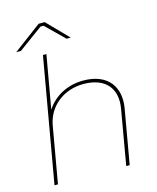

<svg xmlns="http://www.w3.org/2000/svg" viewBox="-130 -984 876 1073"><g transform="rotate(-15 308.0 -447.5)"><path d="M50 0H70L127 -326C146 -433 238 -505 352 -505C478 -505 540 -432 520 -317L465 0H485L540 -315C560 -432 500 -524 356 -524C264 -524 187 -482 142 -413L196 -720H176ZM351 -774 233 -895H198L36 -774H63L204 -877H222L327 -774Z"/></g></svg>

Font: Fixel Display Thin
Style: Italic
Weight: 100
Italic angle: -10°
Designer: AlfaBravo + MacPaw
Foundry: Kyrylo Tkachov, Marchela Mozhyna, Serhii Makarenko, Maria Weinstein, Zakhar Kryvoshyya
Version: Version 1.210;Glyphs 3.2 (3217)